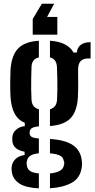

<svg xmlns="http://www.w3.org/2000/svg" viewBox="-20 -826 508 1030"><path d="M188.5 184.5Q117.5 181 84 158.5Q50.5 136 44 100Q43 93.5 42.2 84.8Q41.5 76 42.5 69Q45.5 44 63.2 27Q81 10 112 5.5V-12Q52 -23 46.5 -67Q45.5 -76.5 45.8 -81.8Q46 -87 46.5 -93.5Q48.5 -114 66.5 -130.2Q84.5 -146.5 113 -149.5V-167Q76 -183 58 -217.5Q40 -252 36.5 -305Q35.5 -328 35 -346.2Q34.5 -364.5 34.8 -380.8Q35 -397 35.5 -414.5Q36 -432 36.5 -453Q42 -529.5 77.2 -566Q112.5 -602.5 188.5 -607.5V-518Q169 -513.5 159.2 -500.5Q149.5 -487.5 149 -465Q148 -437 147.5 -407Q147 -377 147.2 -347.8Q147.5 -318.5 149 -292.5Q150 -270 160.2 -257.2Q170.5 -244.5 189 -239.5V-148Q161.5 -146 150.2 -138.2Q139 -130.5 139 -116.5Q139 -116 139 -114.8Q139 -113.5 139 -112.5Q139 -99 149 -92.2Q159 -85.5 188.5 -83V-3.5Q160 -1 143.8 8.8Q127.5 18.5 124.5 38Q122.5 44 122.8 51.2Q123 58.5 124.5 64Q128 84 144.2 93Q160.5 102 188.5 104.5ZM248 184V104.5Q279 101.5 298.5 91.8Q318 82 322.5 62.5Q325 55 324.8 48.5Q324.5 42 321.5 34.5Q317.5 15 298 7Q278.5 -1 248 -3.5V-80.5Q328.5 -75.5 369.8 -48.2Q411 -21 418.5 32Q419.5 39 420 49.2Q420.5 59.5 418.5 71Q411 129.5 364.2 154.8Q317.5 180 248 184ZM248 -150V-239.5Q265.5 -245 275 -257Q284.5 -269 286 -290.5Q287.5 -316.5 287.8 -346.2Q288 -376 287.5 -407Q287 -438 285.5 -467.5Q284 -488.5 275.2 -501Q266.5 -513.5 248 -518V-607.5Q342.5 -601.5 374.5 -544H392Q395 -572 413.8 -585.8Q432.5 -599.5 466 -600V-512.5H452.5Q427.5 -512.5 413.2 -498.8Q399 -485 399 -452V-425Q399.5 -402.5 399.5 -384.5Q399.5 -366.5 399.2 -348Q399 -329.5 398 -305Q393.5 -229 359 -192.2Q324.5 -155.5 248 -150ZM270.5 -806 232.5 -735H287.5V-640H155.5V-724L204.5 -806Z"/></svg>

Font: Big Shoulders Stencil Text Thin
Style: Bold
Weight: 700
Version: Version 2.001